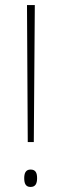

<svg xmlns="http://www.w3.org/2000/svg" viewBox="-20 -734 243 761"><path d="M114 -171 118 -714H87L90 -171ZM76 -28C76 -8 81 7 101 7C121 7 127 -7 127 -28C127 -49 121 -62 101 -62C81 -62 76 -46 76 -28Z"/></svg>

Font: Noto Sans Condensed Thin
Style: Regular
Weight: 100
Width: 3
Designer: Monotype Design Team
Foundry: Monotype Imaging Inc.
Version: Version 2.013